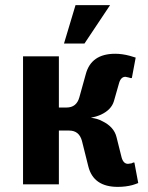

<svg xmlns="http://www.w3.org/2000/svg" viewBox="-20 -720 580 750"><path d="M230 -550 275 -700H410L310 -550ZM440 10Q345 10 325 -70L300 -170Q289 -210 250 -210H210V0H70V-500H210V-300H240Q279 -300 290 -340L315 -430Q336 -510 430 -510Q457 -510 487 -502Q492 -500 510 -495L495 -415H490Q490 -415 484 -417Q472 -420 470 -420Q452 -420 445 -395L425 -325Q415 -291 374 -272Q356 -264 335 -260Q361 -257 379 -247Q425 -225 435 -185L455 -105Q462 -80 480 -80Q484 -80 494 -82L500 -85H505L520 -5Q516 -3 508 -0.5Q500 2 497 3Q471 10 440 10Z"/></svg>

Font: Scada
Style: Bold
Weight: 700
Designer: Jovanny Lemonad
Foundry: Jovanny Lemonad
Version: Version 4.100;PS 004.100;hotconv 1.0.88;makeotf.lib2.5.64775